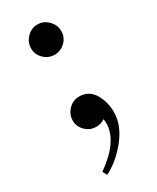

<svg xmlns="http://www.w3.org/2000/svg" viewBox="-172 -514 622 759"><g transform="rotate(-30 139.0 -134.5)"><path d="M81 192 70 172Q180 95 180 13Q180 4 178 -6Q161 6 139 6Q111 6 90.5 -14Q70 -34 70 -62Q70 -90 90.5 -111Q111 -132 139 -132Q183 -132 205.5 -94.5Q228 -57 228 -11Q228 49 183.5 105.5Q139 162 81 192ZM187.5 -440Q208 -419 208 -391Q208 -363 187.5 -343Q167 -323 139 -323Q111 -323 90.5 -343Q70 -363 70 -391Q70 -419 90.5 -440Q111 -461 139 -461Q167 -461 187.5 -440Z"/></g></svg>

Font: Justus
Style: Versalitas
Weight: 400
Version: Version 001.001